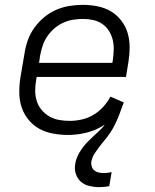

<svg xmlns="http://www.w3.org/2000/svg" viewBox="-20 -548 640 791"><path d="M388 223Q368 223 347.5 218Q327 213 313 200.5Q299 188 292.5 168.5Q286 149 290 128Q292 112 299 96.5Q306 81 316 66.5Q326 52 338 39.5Q350 27 363 15Q376 3 389 -9Q402 -21 412 -35Q378 -12 338.5 -2Q299 8 261 8Q230 8 199.5 2.5Q169 -3 143 -17Q117 -31 98 -54Q79 -77 69.5 -105Q60 -133 59.5 -164.5Q59 -196 64 -228L81 -328Q85 -355 94.5 -382Q104 -409 121.5 -433.5Q139 -458 162 -477Q185 -496 211.5 -507.5Q238 -519 266 -523.5Q294 -528 321 -528Q352 -528 382 -522Q412 -516 436.5 -501.5Q461 -487 479 -464Q497 -441 505.5 -413Q514 -385 514 -354Q514 -323 509 -292L499 -231H131L129 -218Q125 -196 125 -174Q125 -152 131.5 -131.5Q138 -111 151.5 -95Q165 -79 183 -68.5Q201 -58 222.5 -54Q244 -50 267 -50Q291 -50 316 -55.5Q341 -61 363.5 -74Q386 -87 404.5 -107Q423 -127 435 -150L490 -126Q484 -110 482.5 -106Q481 -102 478 -94Q475 -86 472 -77.5Q469 -69 465.5 -61Q462 -53 458.5 -45.5Q455 -38 451 -30Q447 -22 442.5 -14.5Q438 -7 433 0.5Q428 8 422.5 15Q417 22 411.5 29Q406 36 400 43Q394 50 389 57Q384 64 379 71Q374 78 369 85.5Q364 93 361 101.5Q358 110 356 118Q355 128 358 138Q361 148 368.5 154Q376 160 386 162.5Q396 165 406 165Q415 165 423.5 164Q432 163 440 161L430 219Q420 221 409.5 222Q399 223 388 223ZM443 -289 445 -302Q448 -323 448.5 -344.5Q449 -366 444 -385.5Q439 -405 428 -422Q417 -439 400.5 -450Q384 -461 363.5 -465.5Q343 -470 322 -470Q301 -470 280 -466.5Q259 -463 239.5 -454Q220 -445 203 -430Q186 -415 174 -397Q162 -379 155.5 -359Q149 -339 145 -318L141 -289Z"/></svg>

Font: Iosevka Aile Light
Style: Italic
Weight: 300
Italic angle: -9°
Designer: Belleve Invis
Foundry: Belleve Invis
Version: Version 31.1.0; ttfautohint (v1.8.4)